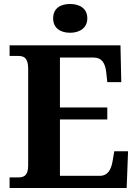

<svg xmlns="http://www.w3.org/2000/svg" viewBox="-20 -941 693 961"><path d="M331 -777C377 -777 417 -800 417 -849C417 -900 377 -921 331 -921C283 -921 246 -900 246 -849C246 -800 283 -777 331 -777ZM28 0H614L621 -184H552L544 -137C537 -93 520 -61 480 -61H280V-343H517V-403H280V-653H448C489 -653 507 -626 512 -577L517 -530H587L583 -714H28V-661H70C99 -661 121 -653 121 -596V-113C121 -60 98 -53 70 -53H28Z"/></svg>

Font: Noto Serif NP Hmong
Style: Bold
Weight: 700
Designer: Dalton Maag Ltd
Foundry: Dalton Maag Ltd
Version: Version 1.001